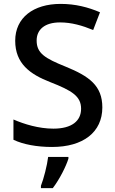

<svg xmlns="http://www.w3.org/2000/svg" viewBox="-20 -744 590 985"><path d="M505 -193C505 -305 437 -353 317 -402C210 -445 168 -471 168 -536C168 -592 209 -629 288 -629C347 -629 402 -613 458 -590L493 -681C432 -707 367 -724 291 -724C151 -724 58 -653 58 -535C58 -418 134 -363 237 -323C350 -279 396 -250 396 -186C396 -124 349 -84 254 -84C179 -84 104 -107 49 -131V-27C99 -3 169 10 247 10C407 10 505 -66 505 -193ZM331 70V61H227C222 104 204 174 190 209V221H251C286 175 319 109 331 70Z"/></svg>

Font: Noto Sans Lisu Medium
Style: Regular
Weight: 500
Designer: Monotype Design Team. David Williams.
Foundry: Monotype Imaging Inc.
Version: Version 2.102